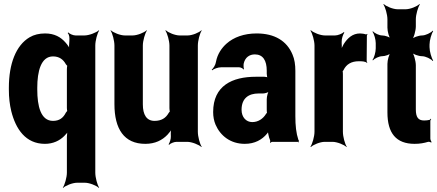

<svg xmlns="http://www.w3.org/2000/svg" viewBox="-20 -704 2170 953"><path d="M325 -455 329 -456C326 -466 315 -482 306 -492C282 -520 250 -538 204 -538C175 -538 149 -532 127 -519C59 -479 24 -387 24 -269V-259C24 -220 28 -185 36 -152C58 -64 107 10 203 10C244 10 276 -6 299 -29C307 -37 319 -50 322 -59L318 -60C314 -52 312 -36 312 -24V153C312 177 301 214 292 227L293 229C305 217 340 203 363 203H401C424 203 459 217 471 229L472 227C463 214 453 177 453 153V-478C453 -502 463 -539 472 -552L471 -554C458 -542 422 -528 399 -528H355C343 -528 325 -536 319 -543L316 -540C334 -522 317 -481 325 -455ZM243 -424C274 -424 294 -409 307 -385C309 -383 315 -375 316 -376L314 -379C313 -378 312 -364 312 -361V-168C312 -166 313 -152 314 -151L316 -155C315 -156 309 -147 307 -145C294 -119 275 -104 243 -104C182 -104 165 -178 165 -259V-269C165 -349 183 -424 243 -424Z M747 -104C708 -104 689 -134 689 -186V-478C689 -502 700 -539 709 -552L708 -554C696 -542 661 -528 638 -528H600C577 -528 542 -542 530 -554L529 -552C538 -539 548 -502 548 -478V-187C548 -64 596 10 701 10C750 10 785 -8 811 -35C820 -45 833 -60 836 -70L833 -72C828 -62 827 -43 828 -29V-27C829 -15 822 5 817 12L819 15C825 8 844 0 856 0H909C932 0 967 14 980 26L981 24C972 11 962 -26 962 -50V-478C962 -502 972 -539 981 -552L980 -554C968 -542 934 -528 911 -528H872C849 -528 815 -542 803 -554L801 -552C810 -539 821 -502 821 -478V-167C821 -164 822 -150 824 -148L826 -152C824 -153 818 -145 817 -143C803 -118 781 -104 747 -104Z M1446 -128V-352C1446 -383 1442 -410 1432 -433C1404 -501 1343 -538 1254 -538C1191 -538 1140 -519 1105 -488C1081 -467 1059 -436 1052 -397C1050 -382 1039 -365 1031 -358L1033 -355C1041 -362 1062 -370 1077 -370H1167C1175 -370 1186 -364 1189 -359L1191 -361C1189 -366 1188 -383 1190 -390C1197 -419 1218 -434 1245 -434C1285 -434 1304 -404 1304 -353V-338C1304 -331 1306 -318 1310 -314L1313 -317C1310 -321 1298 -323 1292 -323H1250C1133 -323 1038 -279 1038 -148C1038 -125 1042 -104 1050 -85C1074 -30 1124 10 1195 10C1245 10 1281 -11 1305 -40C1308 -44 1313 -50 1314 -54L1310 -55C1309 -51 1311 -43 1312 -37C1314 -26 1317 -16 1321 -7C1322 -5 1321 1 1320 3L1323 5C1324 3 1328 0 1331 0H1458C1460 0 1461 2 1462 3L1464 1C1463 0 1462 -2 1462 -4C1462 -5 1464 -7 1464 -7L1461 -10C1450 -43 1446 -80 1446 -128ZM1179 -159C1179 -218 1216 -240 1263 -240H1285C1296 -240 1315 -246 1320 -253L1317 -256C1310 -249 1304 -225 1304 -211V-162C1304 -159 1304 -145 1306 -143L1309 -146C1307 -148 1302 -141 1300 -138C1286 -115 1262 -98 1232 -98C1202 -98 1179 -122 1179 -159Z M1802 -391 1803 -393C1801 -395 1800 -399 1800 -403L1801 -527C1801 -529 1803 -532 1804 -533L1802 -536C1801 -535 1799 -533 1797 -533C1789 -536 1776 -538 1767 -538C1730 -538 1705 -515 1686 -485C1680 -474 1672 -458 1670 -449L1673 -448C1677 -457 1677 -475 1676 -488V-497C1675 -511 1683 -534 1689 -542L1687 -545C1679 -537 1657 -528 1643 -528H1593C1570 -528 1535 -542 1523 -554L1521 -552C1530 -539 1541 -502 1541 -478V-50C1541 -26 1530 11 1521 24L1523 26C1535 14 1569 0 1592 0H1630C1653 0 1688 14 1700 26L1701 24C1692 11 1682 -26 1682 -50V-334C1682 -337 1682 -350 1680 -351L1678 -348C1679 -347 1684 -354 1685 -356C1699 -385 1724 -400 1761 -400C1774 -400 1795 -400 1802 -391Z M2038 10C2064 10 2085 6 2105 0C2109 -1 2117 1 2120 4L2122 1C2120 -2 2116 -11 2116 -16V-104C2116 -107 2118 -110 2120 -112L2118 -115C2116 -113 2114 -109 2112 -109C2104 -107 2095 -106 2085 -106C2056 -106 2044 -122 2044 -161V-380C2044 -401 2034 -438 2023 -449L2020 -446C2029 -435 2058 -425 2075 -425C2092 -425 2119 -412 2128 -401L2130 -404C2122 -415 2112 -449 2112 -470V-483C2112 -504 2122 -538 2130 -549L2128 -552C2119 -541 2092 -528 2075 -528C2058 -528 2029 -518 2020 -507L2023 -504C2034 -515 2044 -552 2044 -573V-608C2044 -632 2055 -669 2064 -682L2062 -684C2050 -672 2016 -658 1993 -658H1954C1931 -658 1897 -672 1885 -684L1883 -682C1892 -669 1903 -632 1903 -608V-567C1903 -548 1911 -517 1921 -507L1924 -510C1916 -520 1891 -528 1877 -528C1862 -528 1839 -539 1831 -549L1829 -546C1837 -536 1845 -508 1845 -490V-464C1845 -445 1837 -417 1829 -407L1831 -404C1839 -414 1862 -425 1877 -425C1891 -425 1916 -433 1924 -443L1921 -446C1911 -436 1903 -405 1903 -387V-146C1903 -43 1946 10 2038 10Z"/></svg>

Font: Asimov
Style: EdgeExtreme
Weight: 500
Designer: Google
Version: Version 2.000980: 2014